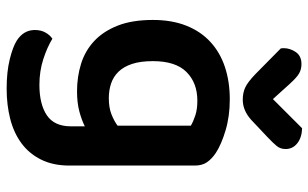

<svg xmlns="http://www.w3.org/2000/svg" viewBox="-200 -552 951 592"><g transform="rotate(90 276.0 -255.5)"><path d="M369 -41Q349 -31 322.5 -24Q296 -17 261 -17Q216 -17 176 -29.5Q136 -42 106 -70Q76 -98 58.5 -142.5Q41 -187 41 -251Q41 -309 58.5 -353.5Q76 -398 108.5 -428Q141 -458 186 -473Q231 -488 286 -488Q338 -488 381.5 -475Q425 -462 451 -445Q469 -433 479.5 -418Q490 -403 490 -380V6Q490 57 471.5 94Q453 131 421 154.5Q389 178 346 189Q303 200 253 200Q201 200 162.5 190.5Q124 181 105 169Q72 148 72 113Q72 94 80 80Q88 66 99 59Q125 75 162 87Q199 99 241 99Q301 99 335 76Q369 53 369 2ZM282 -115Q311 -115 331.5 -123Q352 -131 367 -142V-368Q353 -376 334.5 -382Q316 -388 290 -388Q235 -388 201.5 -354.5Q168 -321 168 -251Q168 -213 176.5 -187Q185 -161 200.5 -145Q216 -129 237 -122Q258 -115 282 -115ZM285 -621 375 -711Q404 -710 421.5 -696Q439 -682 439 -660Q439 -644 429.5 -632.5Q420 -621 402 -604L349 -554Q320 -528 287 -528Q266 -528 249.5 -535.5Q233 -543 208 -567L129 -645Q128 -649 128 -654Q128 -674 140 -691.5Q152 -709 177 -709Q193 -709 205.5 -702Q218 -695 238 -673Z"/></g></svg>

Font: Baloo Bhaina 2 SemiBold
Style: Regular
Weight: 600
Designer: Yesha Goshar, Manish Minz, Shuchita Grover and Ek Type
Foundry: Ek Type
Version: Version 1.640;hotconv 1.0.111;makeotfexe 2.5.65597; ttfautoh